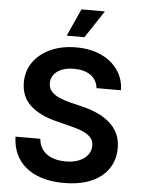

<svg xmlns="http://www.w3.org/2000/svg" viewBox="-62 -996 777 1055"><g transform="rotate(5 326.5 -469.0)"><path d="M330.6 10.7Q244.6 10.7 181.2 -15.9Q117.7 -42.5 82 -93.8Q46.4 -145 43.9 -219.7H180.7Q183.6 -182.6 203.6 -157.5Q223.6 -132.3 256.3 -120.1Q289.1 -107.9 329.6 -107.9Q370.6 -107.9 401.9 -120.1Q433.1 -132.3 450.7 -154.8Q468.3 -177.2 468.3 -206.5Q468.3 -233.4 452.9 -251Q437.5 -268.6 408.7 -281Q379.9 -293.5 339.8 -303.2L258.8 -323.7Q167 -346.7 115.2 -394.5Q63.5 -442.4 63.5 -520.5Q63.5 -585.4 98.6 -634.3Q133.8 -683.1 194.8 -710.2Q255.9 -737.3 333.5 -737.3Q412.6 -737.3 471.9 -710Q531.2 -682.6 564.5 -634.5Q597.7 -586.4 599.1 -523.9H463.9Q459 -569.3 424.1 -594.2Q389.2 -619.1 331.5 -619.1Q292.5 -619.1 264.2 -607.4Q235.8 -595.7 220.9 -575.4Q206.1 -555.2 206.1 -529.3Q206.1 -500.5 223.6 -481.9Q241.2 -463.4 268.8 -451.9Q296.4 -440.4 326.2 -433.1L393.1 -416.5Q436 -406.7 475.1 -389.6Q514.2 -372.6 544.2 -347.4Q574.2 -322.3 591.6 -287.4Q608.9 -252.4 608.9 -205.6Q608.9 -140.6 575.9 -91.8Q543 -43 480.7 -16.1Q418.5 10.7 330.6 10.7ZM275.9 -796.9 343.8 -947.8H473.1L373.5 -796.9Z"/></g></svg>

Font: Inter
Style: 650
Weight: 650
Designer: Rasmus Andersson
Foundry: rsms
Version: Version 4.001;git-66647c0bb